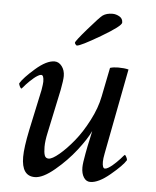

<svg xmlns="http://www.w3.org/2000/svg" viewBox="-48 -659 575 707"><g transform="rotate(5 239.5 -306.0)"><path d="M285.2 -96.7Q287.6 -111.3 290.5 -124.5Q293.5 -137.7 296.9 -153.8Q300.3 -169.9 302.7 -181.6Q289.1 -151.9 255.9 -109.1Q222.7 -66.4 179.4 -30.3Q136.2 5.9 106.4 5.9Q57.6 5.9 57.6 -64.5Q57.6 -99.1 71.3 -165L103.5 -315.4Q107.4 -338.9 107.4 -346.7Q107.4 -371.1 97.7 -371.1Q92.8 -371.1 85.7 -366.9Q78.6 -362.8 71.5 -356.9Q64.5 -351.1 56.9 -343.8Q49.3 -336.4 43.9 -330.6Q39.1 -324.2 34.2 -319.3L29.3 -314.5Q26.9 -314.5 23.2 -321.5Q19.5 -328.6 19.5 -333Q32.2 -354.5 72.5 -389.6Q112.8 -424.8 142.6 -424.8Q158.2 -424.8 169.4 -410.2Q180.7 -395.5 180.7 -374Q180.7 -358.4 173.8 -322.3L139.6 -161.1Q132.8 -130.4 132.8 -108.4Q132.8 -87.9 136.5 -77.1Q140.1 -66.4 151.4 -66.4Q164.6 -66.4 190.2 -87.9Q215.8 -109.4 242.9 -142.6Q270 -175.8 293.9 -222.2Q317.9 -268.6 326.2 -311.5Q329.6 -328.6 336.4 -362.5Q343.3 -396.5 347.7 -418.9Q360.8 -422.9 377.9 -422.9Q400.4 -422.9 416 -418.9L355.5 -103.5Q351.6 -84 351.6 -72.3Q351.6 -47.9 361.3 -47.9Q366.2 -47.9 373.3 -52Q380.4 -56.2 387.5 -62Q394.5 -67.9 402.1 -75.2Q409.7 -82.5 415 -88.4Q419.9 -94.7 424.8 -99.6L429.7 -104.5Q432.1 -104.5 435.8 -97.4Q439.5 -90.3 439.5 -85.9Q427.2 -65.4 384.5 -29.8Q341.8 5.9 311.5 5.9Q296.4 5.9 287.4 -8.3Q278.3 -22.5 278.3 -44.9Q278.3 -60.5 285.2 -96.7ZM218.8 -490.2Q216.8 -490.2 213.9 -493.9Q210.9 -497.6 210.9 -500Q210.9 -505.9 252.2 -553.5Q293.5 -601.1 303.7 -608.4Q317.9 -618.2 339.8 -618.2Q352.5 -618.2 365.2 -611.1Q377.9 -604 377.9 -588.9Q377.9 -576.2 304.9 -533.2Q231.9 -490.2 218.8 -490.2Z"/></g></svg>

Font: Amiri
Style: Slanted
Weight: 400
Italic angle: 9°
Designer: Khaled Hosny
Version: Version 000.107